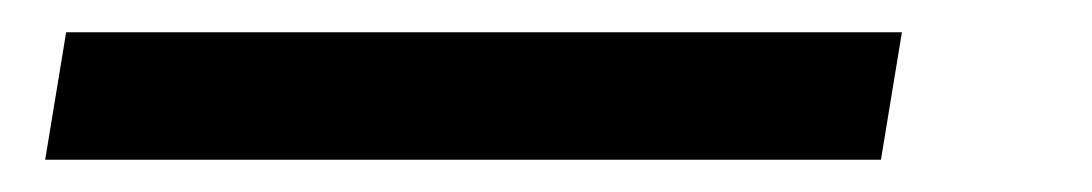

<svg xmlns="http://www.w3.org/2000/svg" viewBox="-20 16 677 119"><path d="M8 115 21 36H539L526 115Z"/></svg>

Font: DM Sans 17pt
Style: Italic
Weight: 400
Italic angle: -10°
Version: Version 4.004;gftools[0.9.30]